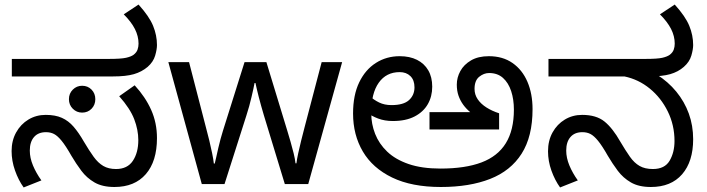

<svg xmlns="http://www.w3.org/2000/svg" viewBox="-20 -810 3109 844"><path d="M483 12Q430 12 395.5 -8Q361 -28 337.5 -59.5Q314 -91 294 -125Q269 -169 251 -191Q233 -213 217.5 -221Q202 -229 182 -229Q148 -229 129.5 -207.5Q111 -186 111 -148Q111 -116 125 -82.5Q139 -49 162 -17L84 14Q61 -18 46 -60.5Q31 -103 31 -146Q31 -192 51 -228Q71 -264 105 -284.5Q139 -305 181 -305Q223 -305 252 -292Q281 -279 303.5 -253Q326 -227 349 -187Q372 -148 391.5 -121Q411 -94 434 -80.5Q457 -67 490 -67Q540 -67 564 -103Q588 -139 588 -194Q588 -239 570 -286Q552 -333 504 -387L572 -435Q619 -384 644.5 -327Q670 -270 670 -203Q670 -101 621 -44.5Q572 12 483 12ZM341 -315Q317 -315 300 -332Q283 -349 283 -374Q283 -399 300 -416Q317 -433 341 -433Q366 -433 382.5 -416Q399 -399 399 -374Q399 -349 382.5 -332Q366 -315 341 -315ZM32 -474V-551H458Q512 -551 534 -556Q556 -561 567 -569Q580 -579 584.5 -591.5Q589 -604 589 -618Q589 -651 573 -682.5Q557 -714 524 -747L589 -790Q636 -738 653 -696.5Q670 -655 670 -612Q670 -593 662 -565.5Q654 -538 629 -516Q603 -494 568.5 -484Q534 -474 477 -474Z M1140 -303Q1134 -324 1128 -344.5Q1122 -365 1117.5 -383.5Q1113 -402 1109 -418Q1105 -434 1103 -445H1099Q1097 -434 1093.5 -418Q1090 -402 1085.5 -383Q1081 -364 1075.5 -343.5Q1070 -323 1063 -302L967 -1H867L720 -537H811L885 -251Q893 -222 900 -192.5Q907 -163 912.5 -136.5Q918 -110 920 -91H924Q927 -103 931 -121Q935 -139 939.5 -159Q944 -179 949.5 -199Q955 -219 960 -235L1055 -537H1151L1243 -235Q1250 -212 1257.5 -186Q1265 -160 1271 -135.5Q1277 -111 1279 -92H1283Q1285 -109 1290.5 -134.5Q1296 -160 1303.5 -190.5Q1311 -221 1319 -251L1394 -537H1484L1335 -1H1232Z M1916 -69Q2025 -69 2096.5 -96Q2168 -123 2203.5 -180.5Q2239 -238 2239 -328Q2239 -373 2227 -409.5Q2215 -446 2191 -467.5Q2167 -489 2130 -489Q2107 -489 2086.5 -472.5Q2066 -456 2066 -419Q2066 -394 2080 -373.5Q2094 -353 2118.5 -337.5Q2143 -322 2174 -312V-241H1868V-317H2047Q2029 -332 2016 -350Q2003 -368 1995.5 -389.5Q1988 -411 1988 -438Q1988 -469 2003.5 -497.5Q2019 -526 2050.5 -544.5Q2082 -563 2129 -563Q2190 -563 2233 -533Q2276 -503 2298.5 -450.5Q2321 -398 2321 -330Q2321 -210 2273 -134.5Q2225 -59 2134.5 -23.5Q2044 12 1918 12Q1790 12 1704 -29.5Q1618 -71 1575 -144Q1532 -217 1532 -311Q1532 -392 1559 -448Q1586 -504 1632.5 -533.5Q1679 -563 1737 -563Q1781 -563 1813 -547Q1845 -531 1862.5 -501Q1880 -471 1880 -429Q1880 -386 1860.5 -352Q1841 -318 1802.5 -298Q1764 -278 1707 -278Q1671 -278 1642 -289Q1613 -300 1592.5 -316Q1572 -332 1558 -348L1582 -414Q1591 -402 1607 -386.5Q1623 -371 1646.5 -359.5Q1670 -348 1701 -348Q1754 -348 1778 -370Q1802 -392 1802 -426Q1802 -458 1784 -475.5Q1766 -493 1737 -493Q1678 -493 1645 -446.5Q1612 -400 1612 -315V-311Q1612 -265 1629 -221.5Q1646 -178 1682 -143.5Q1718 -109 1776 -89Q1834 -69 1916 -69Z M2841 12Q2788 12 2753.5 -8Q2719 -28 2695.5 -59.5Q2672 -91 2652 -125Q2627 -169 2609 -191Q2591 -213 2575.5 -221Q2560 -229 2540 -229Q2506 -229 2487.5 -207.5Q2469 -186 2469 -148Q2469 -116 2483 -82.5Q2497 -49 2520 -17L2442 14Q2419 -18 2404 -60Q2389 -102 2389 -145Q2389 -192 2409 -228Q2429 -264 2463 -284.5Q2497 -305 2539 -305Q2601 -305 2637 -276Q2673 -247 2707 -187Q2730 -148 2749 -121Q2768 -94 2791.5 -80.5Q2815 -67 2850 -67Q2902 -67 2923.5 -103.5Q2945 -140 2945 -190Q2945 -260 2915.5 -320Q2886 -380 2836.5 -420.5Q2787 -461 2725 -474H2391V-551H2816Q2870 -551 2891.5 -556Q2913 -561 2924 -569Q2937 -579 2941.5 -591.5Q2946 -604 2946 -618Q2946 -651 2930 -682.5Q2914 -714 2881 -747L2946 -790Q2993 -738 3010 -696.5Q3027 -655 3027 -612Q3027 -593 3019 -565.5Q3011 -538 2986 -516Q2961 -494 2926 -484Q2891 -474 2833 -474H2809L2866 -483Q2917 -451 2953 -407Q2989 -363 3008 -310.5Q3027 -258 3027 -198Q3027 -100 2978.5 -44Q2930 12 2841 12Z"/></svg>

Font: kannada25
Style: Book
Weight: 400
Designer: Jelle Bosma - Monotype Design Team
Foundry: Monotype Imaging Inc.
Version: Version 2.003